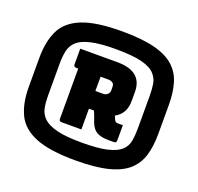

<svg xmlns="http://www.w3.org/2000/svg" viewBox="-103 -871 807 783"><g transform="rotate(20 300.0 -480.0)"><path d="M300 -760Q386 -760 441 -746Q496 -732 526.5 -704.5Q557 -677 569 -636.5Q581 -596 581 -543V-417Q581 -364 569 -323.5Q557 -283 526.5 -255.5Q496 -228 441 -214Q386 -200 300 -200Q188 -200 127 -224.5Q66 -249 42.5 -297.5Q19 -346 19 -417V-543Q19 -614 42.5 -662.5Q66 -711 127 -735.5Q188 -760 300 -760ZM300 -683Q232 -683 192.5 -673.5Q153 -664 134.5 -647Q116 -630 110.5 -605.5Q105 -581 105 -551V-411Q105 -382 109.5 -358Q114 -334 132 -316Q151 -297 190.5 -287Q230 -277 300 -277Q370 -277 409.5 -286.5Q449 -296 467.5 -313Q486 -330 490.5 -354.5Q495 -379 495 -409V-549Q495 -578 491.5 -601Q488 -624 472 -642Q455 -662 415 -672.5Q375 -683 300 -683ZM324 -635Q433 -635 433 -545V-506Q433 -450 389 -427Q393 -419 395 -413Q398 -406 401.5 -403.5Q405 -401 414 -401H433V-335Q433 -324 422 -324H399Q366 -324 347.5 -334.5Q329 -345 319 -372Q315 -383 311 -394.5Q307 -406 302 -417H280V-327H194Q183 -327 183 -338V-556H174Q163 -556 163 -567V-635ZM313 -556H280V-494H314Q325 -494 332.5 -501Q340 -508 340 -519V-532Q340 -546 333 -550Q327 -556 313 -556Z"/></g></svg>

Font: Recursive Sn Lnr St XBk
Style: Regular
Weight: 1000
Version: Version 1.079;hotconv 1.0.112;makeotfexe 2.5.65598; ttfautoh